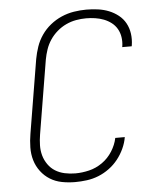

<svg xmlns="http://www.w3.org/2000/svg" viewBox="-53 -789 707 844"><g transform="rotate(-5 300.0 -367.5)"><path d="M245 8Q215 8 186.5 2.5Q158 -3 134.5 -17.5Q111 -32 94 -54.5Q77 -77 69 -104Q61 -131 61.5 -161Q62 -191 67 -220L121 -546Q126 -573 135 -599.5Q144 -626 160.5 -650Q177 -674 200 -692.5Q223 -711 249.5 -722.5Q276 -734 304 -738.5Q332 -743 359 -743Q385 -743 410.5 -739.5Q436 -736 458.5 -727Q481 -718 500 -703Q519 -688 530.5 -667Q542 -646 545.5 -621Q549 -596 545 -570L544 -565H502L503 -569Q506 -589 503 -609Q500 -629 490.5 -645.5Q481 -662 466 -673.5Q451 -685 433 -692Q415 -699 395 -702Q375 -705 355 -705Q333 -705 310.5 -701Q288 -697 266.5 -687Q245 -677 226.5 -661Q208 -645 195 -625.5Q182 -606 174.5 -584Q167 -562 163 -540L109 -214Q105 -190 104.5 -166.5Q104 -143 110 -121.5Q116 -100 129 -81.5Q142 -63 160.5 -51.5Q179 -40 202 -35Q225 -30 249 -30Q279 -30 310 -37.5Q341 -45 368 -64Q395 -83 413 -111.5Q431 -140 437 -170H479Q475 -145 463.5 -120Q452 -95 435 -73.5Q418 -52 395.5 -35.5Q373 -19 348 -9Q323 1 296.5 4.5Q270 8 245 8Z"/></g></svg>

Font: Iosevka XLt Ex Obl
Style: Regular
Weight: 200
Width: 7
Italic angle: -9°
Monospace: yes
Designer: Belleve Invis
Foundry: Belleve Invis
Version: Version 32.5.0; ttfautohint (v1.8.4)